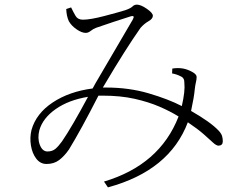

<svg xmlns="http://www.w3.org/2000/svg" viewBox="-20 -751 1040 829"><path d="M724 -455Q748 -459 771 -455Q791 -451 810 -440.5Q829 -430 829 -419Q829 -408 826 -396Q823 -384 821 -366Q818 -332 805 -272Q889 -224 924 -187Q936 -174 939 -163Q942 -152 942 -141Q942 -123 924 -122Q914 -122 899.5 -135.5Q885 -149 859.5 -171.5Q834 -194 791 -223Q712 -14 446 58L429 33Q670 -39 751 -248Q716 -270 668.5 -290.5Q621 -311 560.5 -324.5Q500 -338 424 -338H405Q330 -191 278 -106Q258 -77 235.5 -60Q213 -43 181 -43Q154 -43 136.5 -66Q119 -89 113.5 -123Q108 -157 116 -190Q136 -261 207.5 -308.5Q279 -356 380 -369L392 -391Q488 -554 553 -666Q559 -677 556.5 -680Q554 -683 546 -681Q473 -658 395 -631Q382 -626 371.5 -617.5Q361 -609 350 -609Q333 -609 310.5 -624.5Q288 -640 277 -660Q267 -682 266 -712L287 -719Q297 -698 306.5 -682Q316 -666 338 -666Q370 -666 431 -682Q492 -698 521 -707Q544 -715 552 -723Q560 -731 571 -731Q588 -731 614 -713Q640 -695 640 -683Q640 -670 621.5 -659.5Q603 -649 587 -631Q521 -537 433 -388L424 -373H439Q537 -373 622 -348Q707 -323 765 -293Q780 -358 776 -393Q777 -415 759 -422Q744 -430 723 -434ZM360 -333Q276 -319 220.5 -280Q165 -241 150 -189Q141 -154 152 -125.5Q163 -97 185 -97Q206 -97 219.5 -108.5Q233 -120 248 -141Q291 -204 360 -333Z"/></svg>

Font: Minh Nguyen ExtraLight
Style: Regular
Weight: 250
Designer: Ryoko NISHIZUKA 西塚涼子 (kana & ideographs); Frank Grießhammer (Latin, Greek & Cyrillic); Wenlong ZHANG 张文龙 (bopomofo); San
Foundry: Adobe
Version: Version 1.100;July 7, 2023;FontCreator 14.0.0.2814 64-bit